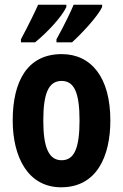

<svg xmlns="http://www.w3.org/2000/svg" viewBox="-20 -786 523 816"><path d="M414 -756V-766H293C282 -739 254 -680 220 -619V-606H286C329 -645 395 -716 414 -756ZM262 -756V-766H142C130 -738 102 -681 69 -619V-606H129C183 -650 242 -714 262 -756ZM449 -274C449 -457 368 -556 242 -556C96 -556 34 -440 34 -274C34 -120 98 10 240 10C392 10 449 -123 449 -274ZM164 -273C164 -391 187 -442 242 -442C296 -442 318 -391 318 -274C318 -157 296 -105 242 -105C188 -105 164 -158 164 -273Z"/></svg>

Font: Noto Sans Gurmukhi ExtraCondensed
Style: Bold
Weight: 700
Width: 2
Designer: Jelle Bosma - Monotype Design Team
Foundry: Monotype Imaging Inc.
Version: Version 2.004